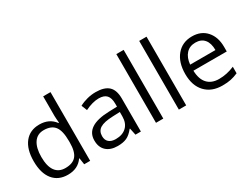

<svg xmlns="http://www.w3.org/2000/svg" viewBox="-70 -1295 2376 1839"><g transform="rotate(-30 1118.0 -375.0)"><path d="M450.2 -71.8H445.8Q389.6 9.8 277.8 9.8Q172.9 9.8 114.5 -62Q56.2 -133.8 56.2 -266.1Q56.2 -398.4 114.7 -471.7Q173.3 -544.9 277.8 -544.9Q386.7 -544.9 444.8 -465.8H451.2L447.8 -504.4L445.8 -542V-759.8H526.9V0H460.9ZM288.1 -58.1Q371.1 -58.1 408.4 -103.3Q445.8 -148.4 445.8 -249V-266.1Q445.8 -379.9 408 -428.5Q370.1 -477.1 287.1 -477.1Q215.8 -477.1 178 -421.6Q140.1 -366.2 140.1 -265.1Q140.1 -162.6 177.7 -110.4Q215.3 -58.1 288.1 -58.1Z M1027.8 0 1011.7 -76.2H1007.8Q967.8 -25.9 928 -8.1Q888.2 9.8 828.6 9.8Q749 9.8 703.9 -31.2Q658.7 -72.3 658.7 -147.9Q658.7 -310.1 918 -317.9L1008.8 -320.8V-354Q1008.8 -417 981.7 -447Q954.6 -477.1 895 -477.1Q828.1 -477.1 743.7 -436L718.8 -498Q758.3 -519.5 805.4 -531.7Q852.5 -543.9 899.9 -543.9Q995.6 -543.9 1041.7 -501.5Q1087.9 -459 1087.9 -365.2V0ZM844.7 -57.1Q920.4 -57.1 963.6 -98.6Q1006.8 -140.1 1006.8 -214.8V-263.2L925.8 -259.8Q829.1 -256.3 786.4 -229.7Q743.7 -203.1 743.7 -147Q743.7 -103 770.3 -80.1Q796.9 -57.1 844.7 -57.1Z M1335.9 0H1254.9V-759.8H1335.9Z M1588.9 0H1507.8V-759.8H1588.9Z M1986.8 9.8Q1868.2 9.8 1799.6 -62.5Q1731 -134.8 1731 -263.2Q1731 -392.6 1794.7 -468.8Q1858.4 -544.9 1965.8 -544.9Q2066.4 -544.9 2125 -478.8Q2183.6 -412.6 2183.6 -304.2V-252.9H1814.9Q1817.4 -158.7 1862.5 -109.9Q1907.7 -61 1989.7 -61Q2076.2 -61 2160.6 -97.2V-24.9Q2117.7 -6.3 2079.3 1.7Q2041 9.8 1986.8 9.8ZM1964.8 -477.1Q1900.4 -477.1 1862.1 -435.1Q1823.7 -393.1 1816.9 -318.8H2096.7Q2096.7 -395.5 2062.5 -436.3Q2028.3 -477.1 1964.8 -477.1Z"/></g></svg>

Font: f02698313
Style: Regular
Weight: 400
Foundry: Ascender Corporation
Version: Version 1.10